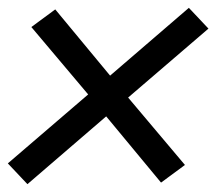

<svg xmlns="http://www.w3.org/2000/svg" viewBox="-26 -585 552 490"><path d="M44 -115 -6 -168 199 -344 54 -516 115 -561 255 -392 456 -565 506 -512 301 -336 446 -164 385 -119 245 -288Z"/></svg>

Font: Iosevka Curly Slab
Style: Italic
Weight: 400
Italic angle: -9°
Monospace: yes
Designer: Belleve Invis
Foundry: Belleve Invis
Version: Version 22.1.2; ttfautohint (v1.8.4)